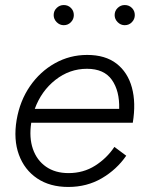

<svg xmlns="http://www.w3.org/2000/svg" viewBox="-20 -730 583 762"><path d="M251 12Q178 12 127.5 -22Q77 -56 55 -116Q33 -176 46 -254Q59 -330 99 -388Q139 -446 198 -479Q257 -512 326 -512Q398 -512 442.5 -477.5Q487 -443 503.5 -382.5Q520 -322 507 -243H104Q95 -184 110.5 -139Q126 -94 162.5 -68.5Q199 -43 252 -43Q311 -43 357.5 -72.5Q404 -102 434 -147L481 -112Q443 -57 384 -22.5Q325 12 251 12ZM118 -298H453Q455 -369 424 -413Q393 -457 325 -457Q256 -457 200 -413Q144 -369 118 -298ZM233 -630Q217 -630 205 -642Q193 -654 193 -670Q193 -687 205 -698.5Q217 -710 233 -710Q250 -710 261.5 -698.5Q273 -687 273 -670Q273 -654 261.5 -642Q250 -630 233 -630ZM475 -630Q459 -630 447 -642Q435 -654 435 -670Q435 -687 447 -698.5Q459 -710 475 -710Q492 -710 503.5 -698.5Q515 -687 515 -670Q515 -654 503.5 -642Q492 -630 475 -630Z"/></svg>

Font: Figtree Light
Style: Italic
Weight: 300
Italic angle: -9.5°
Foundry: Erik Kennedy
Version: Version 2.001; ttfautohint (v1.8.4.7-5d5b);gftools[0.9.27]